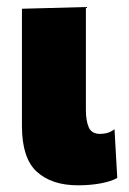

<svg xmlns="http://www.w3.org/2000/svg" viewBox="-20 -526 376 560"><path d="M207.5 14.5Q131 14.5 87.5 -25Q44 -64.5 44 -158.5V-500.5L230.5 -505.5V-205Q230.5 -174 238.8 -154.8Q247 -135.5 272 -135.5Q282 -135.5 292 -138Q302 -140.5 314 -149L322 -7Q304.5 3 273.8 8.8Q243 14.5 207.5 14.5Z"/></svg>

Font: Heraclito ExtraBold
Style: Regular
Weight: 800
Designer: Kostas Bartsokas (font) & Cristiano Sobral (main changes)
Foundry: Kostas Bartsokas (font) & Cristiano Sobral (main changes)
Version: Version 1.00;July 8, 2020;FontCreator 13.0.0.2655 64-bit